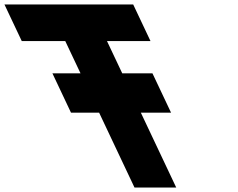

<svg xmlns="http://www.w3.org/2000/svg" viewBox="-349 -845 1071 865"><path d="M-251 -660H-55L13.8 -514.5H-112.8L-29.2 -337.5H97.5L257 0H445L285.5 -337.5H421.6L337.9 -514.5H201.8L133 -660H329L251 -825H-329Z"/></svg>

Font: Hussar
Style: BdOpOblFive
Weight: 700
Foundry: Cannot Into Space Fonts
Version: Version 2.00